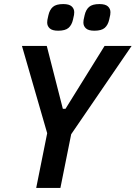

<svg xmlns="http://www.w3.org/2000/svg" viewBox="-20 -924 667 944"><path d="M158 0 212 -269 88 -698H210L289 -389H302L494 -698H627L330 -264L277 0ZM266 -773Q237 -773 224.5 -784.5Q212 -796 212 -813Q212 -819 213 -826Q214 -833 218 -849Q224 -876 240 -890Q256 -904 291 -904Q320 -904 332.5 -892.5Q345 -881 345 -864Q345 -858 344 -851Q343 -844 339 -828Q333 -801 317 -787Q301 -773 266 -773ZM444 -773Q415 -773 402.5 -784.5Q390 -796 390 -813Q390 -819 391 -826Q392 -833 396 -849Q402 -876 418 -890Q434 -904 469 -904Q498 -904 510.5 -892.5Q523 -881 523 -864Q523 -858 522 -851Q521 -844 517 -828Q511 -801 495 -787Q479 -773 444 -773Z"/></svg>

Font: IBM Plex Sans Condensed SemiBold
Style: Italic
Weight: 600
Width: 3
Italic angle: -11°
Designer: Mike Abbink, Paul van der Laan, Pieter van Rosmalen
Foundry: Bold Monday
Version: Version 1.3